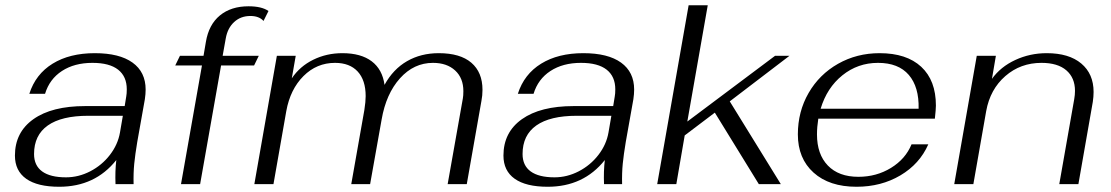

<svg xmlns="http://www.w3.org/2000/svg" viewBox="-20 -703 4240 733"><path d="M37 -109Q37 -198 107.5 -248Q178 -298 305 -298H456L462 -335Q464 -345 464 -362Q464 -411 431 -437Q398 -463 333 -463Q264 -463 216.5 -432Q169 -401 152 -345H92Q116 -420 181 -460Q246 -500 342 -500Q436 -500 486 -464Q536 -428 536 -361Q536 -344 533 -324L504 -161Q496 -113 492.5 -78Q489 -43 490 0H421Q419 -49 424 -92Q343 10 206 10Q123 10 80 -20.5Q37 -51 37 -109ZM438 -197 449 -261H317Q215 -261 162.5 -224Q110 -187 110 -115Q110 -71 141 -48.5Q172 -26 232 -26Q280 -26 324.5 -49Q369 -72 399.5 -111.5Q430 -151 438 -197Z M751 -453H649L667 -490H757L766 -543Q777 -609 819.5 -644Q862 -679 929 -679Q979 -679 1005 -661L986 -623Q969 -642 936 -642Q899 -642 874 -619Q849 -596 842 -557L830 -490H968L950 -453H824L744 0H671Z M1037 -490H1109L1094 -404Q1125 -450 1176 -475Q1227 -500 1287 -500Q1358 -500 1399 -469Q1440 -438 1448 -379Q1481 -439 1534 -469.5Q1587 -500 1655 -500Q1737 -500 1779.5 -463.5Q1822 -427 1822 -360Q1822 -338 1818 -318L1762 0H1689L1747 -327Q1749 -337 1749 -355Q1749 -405 1717.5 -434Q1686 -463 1633 -463Q1560 -463 1507 -404Q1454 -345 1437 -247L1393 0H1321L1371 -283Q1376 -315 1376 -336Q1376 -397 1345.5 -430Q1315 -463 1259 -463Q1189 -463 1138.5 -412.5Q1088 -362 1073 -279L1024 0H951Z M1902 -109Q1902 -198 1972.5 -248Q2043 -298 2170 -298H2321L2327 -335Q2329 -345 2329 -362Q2329 -411 2296 -437Q2263 -463 2198 -463Q2129 -463 2081.5 -432Q2034 -401 2017 -345H1957Q1981 -420 2046 -460Q2111 -500 2207 -500Q2301 -500 2351 -464Q2401 -428 2401 -361Q2401 -344 2398 -324L2369 -161Q2361 -113 2357.5 -78Q2354 -43 2355 0H2286Q2284 -49 2289 -92Q2208 10 2071 10Q1988 10 1945 -20.5Q1902 -51 1902 -109ZM2303 -197 2314 -261H2182Q2080 -261 2027.5 -224Q1975 -187 1975 -115Q1975 -71 2006 -48.5Q2037 -26 2097 -26Q2145 -26 2189.5 -49Q2234 -72 2264.5 -111.5Q2295 -151 2303 -197Z M2766 -316 2961 0H2877L2709 -273L2594 -186L2562 0H2489L2609 -683H2682L2604 -239L2939 -490H2994Z M3553 -300Q3553 -286 3549 -250H3104Q3099 -218 3099 -190Q3099 -114 3140.5 -71Q3182 -28 3257 -28Q3326 -28 3381.5 -62Q3437 -96 3460 -152H3524Q3491 -77 3417.5 -33.5Q3344 10 3250 10Q3146 10 3086 -44Q3026 -98 3026 -190Q3026 -277 3067 -348Q3108 -419 3179.5 -459.5Q3251 -500 3338 -500Q3441 -500 3497 -448Q3553 -396 3553 -300ZM3487 -288Q3489 -371 3449.5 -417Q3410 -463 3332 -463Q3255 -463 3196 -415.5Q3137 -368 3113 -288Z M3709 -490H3782L3767 -402Q3800 -448 3856 -474Q3912 -500 3976 -500Q4061 -500 4108 -460.5Q4155 -421 4155 -352Q4155 -334 4152 -314L4097 0H4024L4081 -324Q4084 -341 4084 -356Q4084 -406 4051 -434.5Q4018 -463 3956 -463Q3876 -463 3818 -412.5Q3760 -362 3745 -279L3696 0H3623Z"/></svg>

Font: Fahkwang Light
Style: Italic
Weight: 300
Italic angle: -10°
Version: Version 1.000; ttfautohint (v1.6)